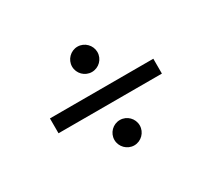

<svg xmlns="http://www.w3.org/2000/svg" viewBox="-130 -950 1260 1142"><g transform="rotate(-30 500.0 -379.0)"><path d="M413 -631C413 -583 452 -544 500 -544C548 -544 587 -583 587 -631C587 -678 548 -718 500 -718C452 -718 413 -678 413 -631ZM855 -328V-430H145V-328ZM413 -127C413 -80 452 -40 500 -40C548 -40 587 -80 587 -127C587 -175 548 -214 500 -214C452 -214 413 -175 413 -127Z"/></g></svg>

Font: Bithumb Trading Sans Bold
Style: Bold
Weight: 700
Designer: Ham Hyungwon
Foundry: Bithumb
Version: Version 0.500;FEAKit 1.0